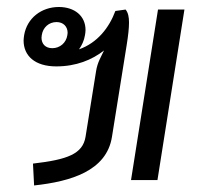

<svg xmlns="http://www.w3.org/2000/svg" viewBox="-20 -528 602 563"><path d="M441.7 0 520.8 -500H443.3L364.2 0ZM145.8 -463.3C165.8 -463.3 178.3 -450 178.3 -431.7C178.3 -429.2 177.5 -427.5 177.5 -425C174.2 -402.5 155.8 -386.7 133.3 -386.7C113.3 -386.7 101.7 -399.2 101.7 -417.5C101.7 -420 102.5 -422.5 102.5 -425C105.8 -447.5 123.3 -463.3 145.8 -463.3ZM152.5 -507.5C101.7 -507.5 59.2 -475 50.8 -425C50 -419.2 49.2 -414.2 49.2 -409.2C49.2 -364.2 82.5 -333.3 145 -333.3C203.3 -333.3 250 -352.5 285 -380C276.7 -361.7 265.8 -345.8 261.7 -319.2L230.8 -126.7C222.5 -76.7 178.3 -60 76.7 -48.3L80 15.8C187.5 4.2 292.5 -26.7 308.3 -126.7L351.7 -397.5C355.8 -423.3 358.3 -445 358.3 -461.7C358.3 -478.3 355.8 -490.8 348.3 -500L318.3 -495.8C300 -446.7 265.8 -402.5 211.7 -383.3C220 -395 226.7 -409.2 229.2 -425C230 -430 230.8 -435 230.8 -440C230.8 -481.7 198.3 -507.5 152.5 -507.5Z"/></svg>

Font: Boon Medium
Style: Italic
Weight: 500
Italic angle: -9°
Designer: Sungsit Sawaiwan
Foundry: FontUni
Version: Version 3.0